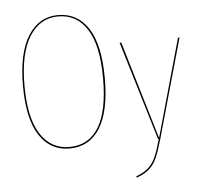

<svg xmlns="http://www.w3.org/2000/svg" viewBox="-58 -751 1048 1002"><g transform="rotate(-5 465.5 -249.5)"><path d="M497 -340Q497 -167 441.5 -79Q386 9 282 9Q181 9 124.5 -78.5Q68 -166 68 -338Q68 -510 125.5 -600Q183 -690 282 -690Q384 -690 440.5 -602.5Q497 -515 497 -340ZM76 -338Q76 -170 130.5 -84.5Q185 1 282 1Q383 1 435.5 -84Q488 -169 488 -340Q488 -512 434 -597.5Q380 -683 282 -683Q187 -683 131.5 -595Q76 -507 76 -338ZM758 0Q740 63 725 97Q710 131 685.5 153.5Q661 176 618 191L616 184Q657 169 680.5 147.5Q704 126 718.5 93.5Q733 61 750 0H746L590 -518H599L752 -5L896 -518H904Z"/></g></svg>

Font: Fira Sans Compressed Eight
Style: Regular
Weight: 100
Width: 1
Designer: bBox Type GmbH & Carrois Corporate GbR & Edenspiekermann AG
Foundry: bBox Type GmbH & Carrois Corporate GbR & Edenspiekermann AG
Version: Version 4.301